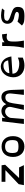

<svg xmlns="http://www.w3.org/2000/svg" viewBox="2072 -2692 634 4817"><g transform="rotate(-90 2388.5 -283.0)"><path d="M153 0 177 -131 528 -464H237V-560H651L664 -470L332 -121H597L654 0Z M1121 13Q1000 13 930 -66Q860 -145 860 -273Q860 -406 929.5 -483Q999 -560 1121 -560Q1242 -560 1312 -482.5Q1382 -405 1382 -273Q1382 -145 1311.5 -66Q1241 13 1121 13ZM1283 -290Q1283 -389 1242 -430.5Q1201 -472 1121 -472Q1041 -472 1000 -430.5Q959 -389 959 -290Q959 -195 993 -165.5Q1027 -136 1121 -136Q1215 -136 1249 -165.5Q1283 -195 1283 -290Z M2182 -442Q2248 -564 2363 -564Q2531 -564 2541 -300L2552 0H2417L2451 -312Q2467 -465 2353 -465Q2287 -465 2254 -417.5Q2221 -370 2207 -279L2165 0H2041L2112 -317Q2127 -382 2092 -426.5Q2057 -471 1998 -471Q1935 -471 1888.5 -421Q1842 -371 1839 -323L1813 0H1688L1753 -547H1843L1833 -462Q1863 -512 1909.5 -538Q1956 -564 2009 -564Q2070 -564 2116 -532.5Q2162 -501 2182 -442Z M3382 -315 2949 -287Q2949 -141 3155 -119Q3210 -113 3252.5 -120Q3295 -127 3353 -152V-28Q3255 14 3152 14Q3020 14 2939 -62.5Q2858 -139 2858 -268Q2863 -405 2939 -492.5Q3015 -580 3137 -580Q3228 -573 3293.5 -508Q3359 -443 3382 -315ZM2962 -364 3282 -395Q3261 -521 3137 -513Q3063 -508 3012.5 -462Q2962 -416 2962 -364Z M3936 -549 3951 -423Q3908 -432 3875.5 -432.5Q3843 -433 3822 -425Q3801 -417 3787.5 -405Q3774 -393 3767.5 -372.5Q3761 -352 3758.5 -332.5Q3756 -313 3756 -286Q3756 -283 3755.5 -252Q3755 -221 3755.5 -205.5Q3756 -190 3758 -156.5Q3760 -123 3765.5 -85Q3771 -47 3779 0H3598Q3627 -139 3635.5 -249.5Q3644 -360 3644 -545H3737V-486Q3781 -520 3817.5 -532.5Q3854 -545 3936 -549Z M4586 -549 4540 -489Q4524 -491 4420 -497Q4332 -497 4303.5 -476Q4275 -455 4276 -415Q4277 -373 4430 -326Q4548 -289 4586 -253Q4624 -217 4624 -155Q4624 -56 4570.5 -21Q4517 14 4396 14Q4352 14 4317.5 11Q4283 8 4263.5 5.5Q4244 3 4224 -6Q4204 -15 4199 -17.5Q4194 -20 4177 -33.5Q4160 -47 4157 -49L4255 -160Q4327 -133 4398 -127Q4499 -118 4499 -177Q4499 -217 4368 -243Q4350 -246 4333 -250.5Q4316 -255 4290.5 -267.5Q4265 -280 4246.5 -297Q4228 -314 4214.5 -344Q4201 -374 4201 -411Q4201 -442 4209.5 -468Q4218 -494 4239.5 -519Q4261 -544 4304 -558.5Q4347 -573 4409 -573Q4477 -573 4586 -549Z"/></g></svg>

Font: OpenDyslexic
Style: Regular
Weight: 400
Designer: Abbie Gonzalez
Version: Version 0.920;hotconv 1.0.109;makeotfexe 2.5.65596